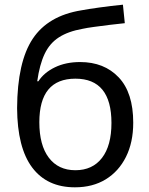

<svg xmlns="http://www.w3.org/2000/svg" viewBox="-20 -790 637 820"><path d="M300 10Q181 10 117.5 -74.5Q54 -159 53 -328Q54 -525 119.5 -624Q185 -723 328 -746Q354 -751 404.5 -758Q455 -765 505 -770L513 -691Q481 -688 446 -683.5Q411 -679 381 -675Q351 -671 333 -667Q271 -656 231.5 -630.5Q192 -605 170.5 -559.5Q149 -514 139 -443H144Q168 -480 214.5 -502.5Q261 -525 322 -525Q425 -525 487 -459.5Q549 -394 549 -266Q549 -182 518 -120Q487 -58 431.5 -24Q376 10 300 10ZM302 -63Q375 -63 415.5 -115.5Q456 -168 456 -265Q456 -454 302 -454Q148 -454 148 -268Q148 -170 188.5 -116.5Q229 -63 302 -63Z"/></svg>

Font: Noto Sans Living
Style: Regular
Weight: 400
Designer: Monotype Design Team
Foundry: Monotype Imaging Inc.
Version: Version 2.013; ttfautohint (v1.8.4.7-5d5b)